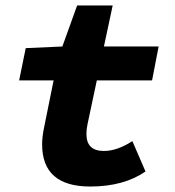

<svg xmlns="http://www.w3.org/2000/svg" viewBox="-20 -670 640 702"><path d="M310 12Q134 12 134 -142Q134 -171 142 -208L176 -376H50L74 -494L208 -500L262 -650H392L360 -500H560L536 -376H334L300 -216Q296 -198 296 -180Q296 -118 360 -118Q408 -118 464 -154L512 -43Q432 12 310 12Z"/></svg>

Font: TypoPRO Source Code Pro
Style: Italic
Weight: 900
Italic angle: -11°
Monospace: yes
Designer: Paul D. Hunt, Teo Tuominen
Foundry: Adobe Systems Incorporated
Version: Version 1.030;PS 1.0;hotconv 1.0.84;makeotf.lib2.5.63406